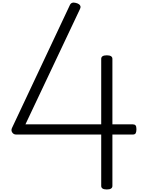

<svg xmlns="http://www.w3.org/2000/svg" viewBox="-20 -1476 1141 1510"><path d="M820 14Q798 14 787 7Q776 0 776 -14V-418H106Q87 -418 76 -434.5Q65 -451 75 -471L529 -1435Q535 -1449 547 -1453.5Q559 -1458 577 -1453Q593 -1449 602 -1442Q611 -1435 613 -1426Q615 -1417 609 -1405L180 -498H776V-1013Q776 -1041 820 -1041Q842 -1041 853 -1034Q864 -1027 864 -1013V-498H1025Q1039 -498 1046 -490Q1053 -482 1053 -460Q1053 -440 1047.5 -429Q1042 -418 1025 -418H864V-14Q864 14 820 14Z"/></svg>

Font: Playwrite ID
Style: Regular
Weight: 400
Designer: Veronika Burian, José Scaglione
Foundry: TypeTogether
Version: Version 1.002